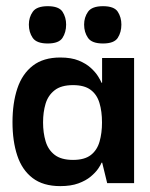

<svg xmlns="http://www.w3.org/2000/svg" viewBox="-20 -601 493 630"><path d="M177.7 9.7Q121.7 9.7 87 -16.8Q52.3 -43.3 36.7 -90.5Q21 -137.7 21 -200Q21 -263.3 37 -311Q53 -358.7 87.7 -385.5Q122.3 -412.3 177.7 -412.3Q214 -412.3 238.3 -402.3Q262.7 -392.3 278.2 -378Q293.7 -363.7 302 -350.2Q310.3 -336.7 313.3 -329.3H315V-410.7H420V0H331.7L315.3 -67.3H313.3Q310.7 -60 302 -47.3Q293.3 -34.7 277.5 -21.5Q261.7 -8.3 237.2 0.7Q212.7 9.7 177.7 9.7ZM219.7 -76.3Q257.3 -76.3 278 -92.3Q298.7 -108.3 306.7 -136.5Q314.7 -164.7 314.7 -199Q314.7 -235.7 306.3 -263.3Q298 -291 277.3 -306.3Q256.7 -321.7 219.7 -321.7Q180.7 -321.7 159.2 -304.8Q137.7 -288 129.5 -260.5Q121.3 -233 121.3 -199.3Q121.3 -165.3 129.7 -137.3Q138 -109.3 159.5 -92.8Q181 -76.3 219.7 -76.3ZM136.6 -458.3Q100 -458.3 87.3 -476.8Q74.7 -495.3 74.7 -520.3Q74.7 -544.1 87.5 -562.4Q100.2 -580.7 136.8 -580.7Q173.3 -580.7 185.2 -562.4Q197 -544.1 197 -520.3Q197 -495.3 185.1 -476.8Q173.2 -458.3 136.6 -458.3ZM317.9 -458.3Q281.3 -458.3 268.7 -476.8Q256 -495.3 256 -520.3Q256 -544.1 268.8 -562.4Q281.6 -580.7 318.1 -580.7Q354.7 -580.7 366.5 -562.4Q378.3 -544.1 378.3 -520.3Q378.3 -495.3 366.4 -476.8Q354.5 -458.3 317.9 -458.3Z"/></svg>

Font: Darker Grotesque Light
Style: Regular
Weight: 300
Designer: Gabriel Lam
Foundry: TypeRant
Version: Version 1.000;gftools[0.9.28]